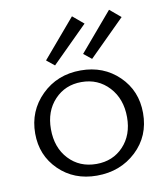

<svg xmlns="http://www.w3.org/2000/svg" viewBox="-82 -787 756 862"><g transform="rotate(-10 296.5 -356.0)"><path d="M191 -514 155 -543 304 -718 354 -676ZM360 -514 324 -543 473 -718 523 -676ZM291 6Q187 6 118.5 -61Q50 -128 50 -228Q50 -331 121.5 -401.5Q193 -472 300 -472Q404 -472 473.5 -404.5Q543 -337 543 -235Q543 -130 470.5 -62Q398 6 291 6ZM298 -46Q373 -46 421 -97Q469 -148 469 -229Q469 -313 419.5 -366.5Q370 -420 294 -420Q220 -420 171.5 -368.5Q123 -317 123 -235Q123 -151 172 -98.5Q221 -46 298 -46Z"/></g></svg>

Font: EauTestSC
Style: Regular
Weight: 400
Designer: Christian Thalmann (Catharsis Fonts)
Version: Version 0.001;PS 000.001;hotconv 1.0.88;makeotf.lib2.5.64775